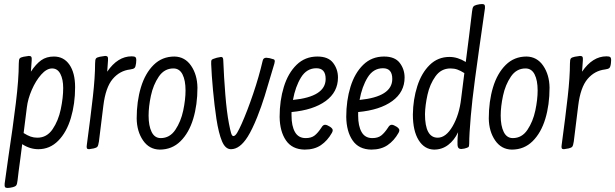

<svg xmlns="http://www.w3.org/2000/svg" viewBox="-20 -731 3047 951"><path d="M352 -299Q352 -217 331 -146.5Q310 -76 268.5 -34Q227 8 170 8Q128 8 90 -17L81 53Q71 125 67 162Q65 181 60.5 187Q56 193 44 196Q28 200 17 200Q8 200 5 195.5Q2 191 3 179Q3 177 21 50Q44 -102 58.5 -220.5Q73 -339 73 -416Q73 -436 77.5 -441.5Q82 -447 97 -450Q121 -454 123 -454Q132 -454 135 -449.5Q138 -445 137 -432L133 -376Q158 -414 184 -432.5Q210 -451 247 -451Q296 -451 324 -410.5Q352 -370 352 -299ZM293 -295Q293 -338 279 -365Q265 -392 238 -392Q211 -392 184 -361.5Q157 -331 137.5 -286Q118 -241 113 -199L97 -72Q116 -60 131.5 -54.5Q147 -49 165 -49Q212 -49 240.5 -91Q269 -133 281 -190Q293 -247 293 -295Z M470 -30Q467 -10 462.5 -4.5Q458 1 445 4Q425 8 421 8Q413 8 410.5 3.5Q408 -1 410 -13Q429 -154 440 -252Q451 -350 451 -416Q451 -436 455.5 -441.5Q460 -447 475 -450Q499 -454 501 -454Q510 -454 513 -449.5Q516 -445 515 -432L511 -376Q563 -452 632 -452Q645 -452 650 -448.5Q655 -445 655 -433Q655 -424 654 -418Q652 -400 646.5 -394.5Q641 -389 625 -387Q573 -381 538 -339.5Q503 -298 492 -208Z M958 -297Q958 -212 937 -142.5Q916 -73 874 -31.5Q832 10 771 10Q719 9 688.5 -35.5Q658 -80 657 -144Q657 -229 678 -298.5Q699 -368 741 -409.5Q783 -451 844 -451Q896 -450 926.5 -405.5Q957 -361 958 -297ZM899 -283Q899 -333 884 -362.5Q869 -392 839 -392Q794 -392 766.5 -351.5Q739 -311 727.5 -257Q716 -203 716 -158Q716 -108 731 -77.5Q746 -47 776 -47Q821 -47 848.5 -88Q876 -129 887.5 -183.5Q899 -238 899 -283Z M1299 -445Q1284 -445 1281 -430Q1263 -352 1234 -266.5Q1205 -181 1177 -118Q1165 -91 1155 -74Q1145 -57 1136 -57Q1129 -57 1124.5 -72.5Q1120 -88 1114 -119Q1103 -176 1096 -263.5Q1089 -351 1086 -430Q1086 -440 1083.5 -444.5Q1081 -449 1075 -449Q1072 -449 1054 -445Q1033 -439 1029 -435Q1025 -431 1026 -414Q1028 -360 1035 -284.5Q1042 -209 1052 -142Q1063 -71 1079.5 -31.5Q1096 8 1124 8Q1168 8 1207 -54Q1229 -89 1254 -151Q1275 -204 1291 -255.5Q1307 -307 1339 -416Q1341 -426 1341 -427Q1341 -435 1336 -437Q1331 -439 1315 -443Z M1628 -86Q1628 -80 1624 -73Q1602 -34 1569.5 -12Q1537 10 1489 10Q1427 9 1396.5 -35.5Q1366 -80 1365 -152Q1365 -233 1386 -301Q1407 -369 1449 -410Q1491 -451 1552 -451Q1606 -451 1630 -419.5Q1654 -388 1654 -347Q1654 -275 1593 -230.5Q1532 -186 1424 -176V-158Q1424 -107 1441 -77Q1458 -47 1494 -47Q1522 -47 1538.5 -60Q1555 -73 1572 -99Q1580 -113 1590 -113Q1596 -113 1602 -110L1615 -103Q1628 -94 1628 -86ZM1431 -236Q1593 -252 1593 -340Q1593 -393 1547 -393Q1499 -393 1471 -347.5Q1443 -302 1431 -236Z M1958 -86Q1958 -80 1954 -73Q1932 -34 1899.5 -12Q1867 10 1819 10Q1757 9 1726.5 -35.5Q1696 -80 1695 -152Q1695 -233 1716 -301Q1737 -369 1779 -410Q1821 -451 1882 -451Q1936 -451 1960 -419.5Q1984 -388 1984 -347Q1984 -275 1923 -230.5Q1862 -186 1754 -176V-158Q1754 -107 1771 -77Q1788 -47 1824 -47Q1852 -47 1868.5 -60Q1885 -73 1902 -99Q1910 -113 1920 -113Q1926 -113 1932 -110L1945 -103Q1958 -94 1958 -86ZM1761 -236Q1923 -252 1923 -340Q1923 -393 1877 -393Q1829 -393 1801 -347.5Q1773 -302 1761 -236Z M2368 -711Q2377 -711 2380 -706.5Q2383 -702 2382 -690Q2348 -454 2333 -341.5Q2318 -229 2312 -157Q2304 -66 2304 -19Q2304 -5 2299.5 -2Q2295 1 2280 5Q2268 7 2265 7Q2253 7 2249 -1Q2245 -9 2246 -30Q2246 -48 2249 -76Q2230 -36 2199.5 -13Q2169 10 2130 10Q2082 9 2053.5 -37Q2025 -83 2025 -164Q2026 -239 2047 -304.5Q2068 -370 2108.5 -409.5Q2149 -449 2206 -449Q2247 -449 2287 -424Q2305 -562 2318 -673Q2320 -692 2324.5 -698Q2329 -704 2341 -707Q2357 -711 2368 -711ZM2280 -369Q2261 -381 2245.5 -386.5Q2230 -392 2211 -392Q2165 -392 2137 -353Q2109 -314 2097.5 -262Q2086 -210 2085 -166Q2085 -49 2148 -49Q2189 -49 2222 -106Q2255 -163 2264 -242Z M2702 -297Q2702 -212 2681 -142.5Q2660 -73 2618 -31.5Q2576 10 2515 10Q2463 9 2432.5 -35.5Q2402 -80 2401 -144Q2401 -229 2422 -298.5Q2443 -368 2485 -409.5Q2527 -451 2588 -451Q2640 -450 2670.5 -405.5Q2701 -361 2702 -297ZM2643 -283Q2643 -333 2628 -362.5Q2613 -392 2583 -392Q2538 -392 2510.5 -351.5Q2483 -311 2471.5 -257Q2460 -203 2460 -158Q2460 -108 2475 -77.5Q2490 -47 2520 -47Q2565 -47 2592.5 -88Q2620 -129 2631.5 -183.5Q2643 -238 2643 -283Z M2822 -30Q2819 -10 2814.5 -4.5Q2810 1 2797 4Q2777 8 2773 8Q2765 8 2762.5 3.5Q2760 -1 2762 -13Q2781 -154 2792 -252Q2803 -350 2803 -416Q2803 -436 2807.5 -441.5Q2812 -447 2827 -450Q2851 -454 2853 -454Q2862 -454 2865 -449.5Q2868 -445 2867 -432L2863 -376Q2915 -452 2984 -452Q2997 -452 3002 -448.5Q3007 -445 3007 -433Q3007 -424 3006 -418Q3004 -400 2998.5 -394.5Q2993 -389 2977 -387Q2925 -381 2890 -339.5Q2855 -298 2844 -208Z"/></svg>

Font: Farsan
Style: Regular
Weight: 400
Version: Version 1.001g;PS 1.001;hotconv 1.0.86;makeotf.lib2.5.63406 